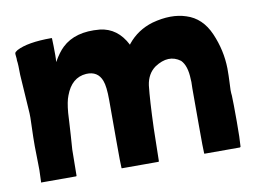

<svg xmlns="http://www.w3.org/2000/svg" viewBox="-55 -501 771 581"><g transform="rotate(-10 330.5 -211.0)"><path d="M642 -157Q643 -136 643 -77Q643 -24 641 0L639 2H530Q529 2 529 0Q528 -9 528 -89V-170V-199Q529 -224 528 -227Q527 -269 509 -287Q474 -313 430 -284Q405 -266 400 -231Q395 -187 392 -100Q390 -8 390 0Q390 2 388 2H276Q275 2 275 0Q274 -10 274 -82V-160V-208Q274 -250 267 -268Q255 -300 219 -298Q174 -295 155 -243Q148 -226 145 -191Q145 -189 143.5 -164Q142 -139 141 -123L138 -80Q138 -70 137.5 -41.5Q137 -13 137 0Q137 2 135 2H29Q26 2 28 0Q30 -44 29 -54Q29 -77 28 -110Q28 -138 29 -163Q31 -201 29 -222L22 -330Q22 -345 21.5 -357Q21 -369 20 -374V-380Q18 -397 19 -397Q19 -400 27 -405Q61 -423 134 -423Q136 -423 136 -422Q137 -400 137 -370Q137 -358 136 -349Q152 -377 167 -391Q208 -430 283 -423Q337 -417 365 -362L367 -365Q397 -402 444 -416Q503 -432 548 -417Q596 -402 619 -349Q642 -296 643 -240Q643 -217 642 -198Q640 -171 642 -157Z"/></g></svg>

Font: Tovari Sans
Style: Bold
Weight: 700
Designer: Verneri Kontto, Denis Ignatov
Foundry: Verneri Kontto
Version: Version 1.10 May 7, 2019